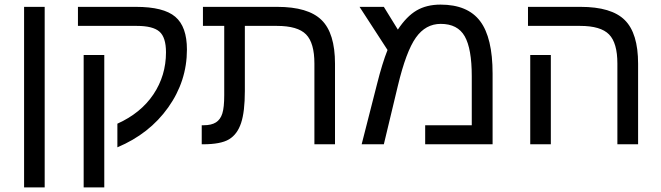

<svg xmlns="http://www.w3.org/2000/svg" viewBox="-20 -629 2881 837"><path d="M85 -599.1V188H174.8V-599.1Z M434.6 -389.2H344.7V188H434.6ZM319.8 -599.1V-516.1H576.7C623.2 -516.1 656 -507.8 675 -491.2C694.1 -474.6 703.6 -444.5 703.6 -400.9C703.6 -333.2 685.3 -272.1 648.7 -217.5C612.1 -163 559.7 -120.4 491.7 -89.8V13.2C584.8 -25.9 658.6 -83.7 713.1 -160.4C767.7 -237.1 794.9 -321.3 794.9 -413.1C794.9 -479.5 778 -527.1 744.1 -555.9C710.3 -584.7 653.2 -599.1 572.8 -599.1Z M957.5 -516.1V-213.9C957.5 -178.4 954.8 -151.9 949.2 -134.3C943.7 -116.7 934.4 -103.8 921.4 -95.5C908.4 -87.2 890.5 -83 867.7 -83H859.4V0H864.7C916.5 0 954.4 -7.2 978.5 -21.7C1002.6 -36.2 1020.1 -59.9 1031 -92.8C1041.9 -125.7 1047.4 -172 1047.4 -231.9V-516.1H1187.5C1247.7 -516.1 1290 -503.7 1314.2 -479C1338.5 -454.3 1350.6 -411.9 1350.6 -352.1V0H1440.4V-351.1C1440.4 -439.9 1420.9 -503.5 1381.8 -541.7C1342.8 -580 1278.3 -599.1 1188.5 -599.1H864.7V-516.1Z M1900.4 -608.9C1859.7 -608.9 1824.9 -600.3 1795.9 -583.3C1766.9 -566.2 1739.7 -538.4 1714.4 -500L1653.3 -599.1H1547.4L1669.4 -411.1C1654.1 -372.7 1638.8 -323.1 1623.5 -262.2L1556.6 0H1653.3L1714.4 -254.9C1738.4 -355.1 1764.6 -425.2 1793 -465.1C1821.3 -505 1857.4 -524.9 1901.4 -524.9C1950.5 -524.9 1985.4 -506.8 2005.9 -470.7C2026.4 -434.6 2036.6 -376.6 2036.6 -296.9V-83H1833.5V0H2127.4V-308.1C2127.4 -412.6 2109.3 -488.9 2073 -536.9C2036.7 -584.9 1979.2 -608.9 1900.4 -608.9Z M2381.3 0V-389.2H2291.5V0ZM2761.7 0V-351.1C2761.7 -439.6 2742.4 -503.1 2703.6 -541.5C2664.9 -579.9 2600.6 -599.1 2510.7 -599.1H2281.7V-516.1H2509.3C2568.8 -516.1 2610.8 -503.7 2635 -479C2659.3 -454.3 2671.4 -411.9 2671.4 -352.1V0Z"/></svg>

Font: Arimo
Style: Regular
Weight: 400
Designer: Steve Matteson
Foundry: Monotype Imaging Inc.
Version: Version 1.32